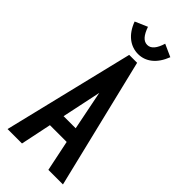

<svg xmlns="http://www.w3.org/2000/svg" viewBox="-250 -829 875 875"><g transform="rotate(45 187.5 -391.5)"><path d="M242 -783C230 -744 213 -721 188 -721C163 -721 146 -742 132 -782L72 -756C95 -693 139 -662 188 -662C236 -662 278 -693 302 -756ZM272 0H366L213 -631H162L9 0H102L133 -149H241ZM188 -412 226 -222H148Z"/></g></svg>

Font: Inconsolata Condensed
Style: Bold
Weight: 700
Width: 3
Monospace: yes
Designer: Raph Levien, Cyreal, Brenton Simpson
Foundry: Raph Levien, Cyreal, Google
Version: Version 3.100